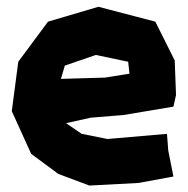

<svg xmlns="http://www.w3.org/2000/svg" viewBox="-20 -541 567 580"><path d="M503.9 -218.8 511.7 -253.9 507.8 -358.4 449.2 -475.6 277.3 -520.5 125 -475.6 35.2 -354.5 15.6 -205.1 74.2 -76.2 156.2 -15.6 250 19.5 398.4 11.7 503.9 -7.8 488.3 -85.9 484.4 -136.7 304.7 -121.1 226.6 -136.7 179.7 -168.9 253.9 -185.5 351.6 -193.4ZM371.1 -318.4 296.9 -306.6 164.1 -302.7 175.8 -342.8 269.5 -375 367.2 -354.5Z"/></svg>

Font: MaokenAssortedSans-TC
Style: Regular
Weight: 500
Version: Version 0.83